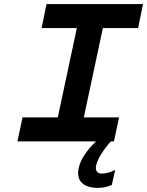

<svg xmlns="http://www.w3.org/2000/svg" viewBox="-20 -690 718 937"><path d="M678 -670H207L183 -553H355L262 -117H90L65 0H449C404 42 372 89 364 131C351 192 385 227 460 227C481 227 505 222 526 212L542 139C520 151 498 157 476 157C454 157 444 142 449 118C456 86 482 44 521 0H536L561 -117H389L482 -553H654Z"/></svg>

Font: LT Wave Mono Bold
Style: Italic
Weight: 700
Designer: Daniel Lyons
Version: Version 2.5 (Glyphs App)